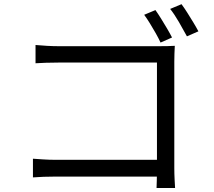

<svg xmlns="http://www.w3.org/2000/svg" viewBox="-20 -874 1040 932"><path d="M734.5 -825.1Q746.3 -808.6 761.4 -784.4Q776.5 -760.2 790.9 -735.7Q805.3 -711.2 815.1 -692L759.4 -667.4Q749.8 -688.2 735.9 -712.8Q722 -737.4 707.3 -761.2Q692.6 -785 679.8 -802.2ZM861.1 -853.7Q873.5 -837.1 888.5 -813.5Q903.5 -789.9 918.2 -765.6Q932.9 -741.3 943.1 -721.9L887.4 -697.6Q870.8 -728.6 848.6 -766.9Q826.4 -805.2 806 -830.7ZM152.5 -655.6Q177.6 -653.2 207.8 -651.5Q238 -649.8 261.9 -649.8H754.2Q772.8 -649.8 793.3 -650.2Q813.8 -650.6 828.5 -651.6Q827.5 -634.8 826.8 -613.5Q826.1 -592.1 826.1 -574.4V-57.9Q826.1 -31 827.6 -1.9Q829.1 27.3 829.9 38.6H739.9Q740.3 27.3 741.1 2.4Q741.9 -22.4 741.9 -49.2V-570.3H262.5Q234.6 -570.3 202.3 -569.3Q170 -568.3 152.5 -566.9ZM139.9 -103.6Q159.1 -102.2 189.5 -100.2Q219.8 -98.2 250.5 -98.2H786.8V-16.9H253.1Q222.7 -16.9 191.4 -15.8Q160.2 -14.7 139.9 -12.9Z"/></svg>

Font: Noto Sans TC
Style: Regular
Weight: 100
Designer: Ryoko NISHIZUKA 西塚涼子 (kana, bopomofo & ideographs); Paul D. Hunt (Latin, Greek & Cyrillic); Sandoll Communications 산돌커뮤니
Foundry: Adobe
Version: Version 2.004;hotconv 1.0.118;makeotfexe 2.5.65603